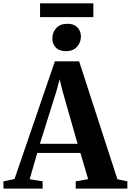

<svg xmlns="http://www.w3.org/2000/svg" viewBox="-52 -1106 767 1126"><path d="M33 -56 270 -746.5H412L636.5 -55L695 -42.5V0H392V-42.5L465 -55.5L419.5 -209H166.5L122 -55L198 -42.5V0H-31.5L-32 -42.5ZM403 -262.5 314.5 -573 298 -641 279 -572 182 -262.5ZM333.5 -806Q295 -806 275 -827.8Q255 -849.5 255 -879.5Q255 -915.5 277.8 -941Q300.5 -966.5 343 -966.5H344Q382.5 -966.5 402.5 -944.8Q422.5 -923 422.5 -892.5Q422.5 -857 399.8 -831.5Q377 -806 334.5 -806ZM495.5 -1086.5V-1005.5H183V-1086.5Z"/></svg>

Font: Merriweather 72pt
Style: Bold
Weight: 700
Version: Version 2.100